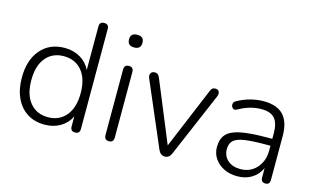

<svg xmlns="http://www.w3.org/2000/svg" viewBox="-87 -959 1991 1214"><g transform="rotate(15 909.0 -351.5)"><path d="M265 8Q199 8 151 -22.5Q103 -53 76.5 -109.5Q50 -166 50 -243Q50 -358 108 -426Q166 -494 265 -494Q323 -494 367.5 -467.5Q412 -441 434 -395V-680Q434 -711 464 -711Q495 -711 495 -680V-25Q495 6 465 6Q434 6 434 -25V-91Q412 -45 367.5 -18.5Q323 8 265 8ZM273 -43Q347 -43 391 -95.5Q435 -148 435 -243Q435 -338 391 -390Q347 -442 273 -442Q199 -442 155.5 -390Q112 -338 112 -243Q112 -148 155.5 -95.5Q199 -43 273 -43Z M686 -610Q642 -610 642 -652Q642 -693 686 -693Q730 -693 730 -652Q730 -610 686 -610ZM686 4Q655 4 655 -29V-457Q655 -489 686 -489Q716 -489 716 -457V-29Q716 4 686 4Z M1052 6Q1023 6 1009 -26L829 -446Q821 -464 828 -478Q835 -492 856 -492Q877 -492 887 -467L1052 -67L1219 -467Q1224 -480 1231 -486Q1238 -492 1251 -492Q1270 -492 1275.5 -478Q1281 -464 1274 -447L1094 -26Q1081 6 1052 6Z M1526 8Q1477 8 1438.5 -11Q1400 -30 1377.5 -63Q1355 -96 1355 -137Q1355 -191 1382 -221.5Q1409 -252 1473 -265Q1537 -278 1649 -278H1680V-314Q1680 -381 1653 -411.5Q1626 -442 1567 -442Q1529 -442 1493 -432Q1457 -422 1418 -400Q1400 -390 1389.5 -399.5Q1379 -409 1379.5 -424.5Q1380 -440 1396 -448Q1437 -471 1481 -482.5Q1525 -494 1566 -494Q1654 -494 1696.5 -449Q1739 -404 1739 -311V-25Q1739 6 1711 6Q1681 6 1681 -25V-87Q1661 -42 1620.5 -17Q1580 8 1526 8ZM1534 -41Q1577 -41 1609.5 -61.5Q1642 -82 1661 -118Q1680 -154 1680 -200V-233H1650Q1560 -233 1509.5 -225Q1459 -217 1439 -197Q1419 -177 1419 -142Q1419 -97 1450 -69Q1481 -41 1534 -41Z"/></g></svg>

Font: Nunito Light
Style: Regular
Weight: 300
Designer: Vernon Adams
Foundry: Vernon Adams
Version: Version 3.601; ttfautohint (v1.8.2.53-6de2)